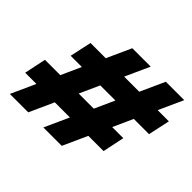

<svg xmlns="http://www.w3.org/2000/svg" viewBox="-154 -902 1114 1114"><g transform="rotate(45 403.0 -345.0)"><path d="M41 0 109 -150H17L45 -284H171L226 -406H134L163 -540H288L356 -690H507L439 -540H563L631 -690H782L714 -540H806L777 -406H652L597 -284H688L660 -150H535L467 0H316L384 -150H260L192 0ZM322 -284H446L501 -406H377Z"/></g></svg>

Font: Radio Canada
Style: Italic
Weight: 400
Italic angle: -12°
Designer: Charles Daoud, Etienne Aubert Bonn, Alexandre Saumier Demers, Jacques Le Bailly
Foundry: Radio-Canada
Version: Version 2.104;gftools[0.9.28.dev5+ged2979d]